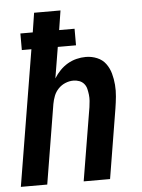

<svg xmlns="http://www.w3.org/2000/svg" viewBox="-53 -777 605 819"><g transform="rotate(-5 250.0 -367.5)"><path d="M3 0 99 -581H58V-652H111L124 -735H237L224 -652H290V-581H212L190 -448Q201 -466 216 -481.5Q231 -497 249 -507.5Q267 -518 287 -523Q307 -528 327 -528Q352 -528 375 -518.5Q398 -509 412 -490Q426 -471 432.5 -447.5Q439 -424 441 -399Q443 -374 440.5 -348.5Q438 -323 434 -298L385 0H272L324 -313Q326 -327 327 -340Q328 -353 326.5 -366Q325 -379 322 -391.5Q319 -404 311 -413.5Q303 -423 291 -427.5Q279 -432 265 -432Q248 -432 231 -425Q214 -418 201 -404.5Q188 -391 181.5 -374Q175 -357 172 -340L116 0Z"/></g></svg>

Font: Iosevka Curly
Style: Bold Italic
Weight: 700
Italic angle: -9°
Monospace: yes
Designer: Belleve Invis
Foundry: Belleve Invis
Version: Version 22.1.2; ttfautohint (v1.8.4)